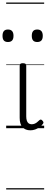

<svg xmlns="http://www.w3.org/2000/svg" viewBox="-49 -1016 370 1522"><path d="M192 17Q171 17 155.5 10.5Q140 4 129 -8Q118 -20 112.5 -38.5Q107 -57 107 -82V-496Q107 -506 113 -510.5Q119 -515 132 -515Q146 -515 152.5 -510.5Q159 -506 159 -496V-94Q159 -74 163.5 -60Q168 -46 177.5 -38.5Q187 -31 202 -31Q213 -31 223 -34.5Q233 -38 243 -45.5Q253 -53 263 -63Q269 -69 275.5 -68Q282 -67 288 -59Q293 -54 295 -48Q297 -42 292 -35Q281 -20 264.5 -8Q248 4 229.5 10.5Q211 17 192 17ZM14 -683Q-8 -683 -18.5 -695Q-29 -707 -29 -732Q-29 -757 -18.5 -769.5Q-8 -782 14 -782Q36 -782 47 -769.5Q58 -757 58 -732Q58 -707 47 -695Q36 -683 14 -683ZM246 -683Q224 -683 213.5 -695Q203 -707 203 -732Q203 -757 213.5 -769.5Q224 -782 246 -782Q268 -782 279 -769.5Q290 -757 290 -732Q290 -707 279 -695Q268 -683 246 -683ZM0 476H301V486H0ZM0 -20H301V0H0ZM0 -505H301V-500H0ZM0 -996H301V-986H0Z"/></svg>

Font: Playwrite PL Guides
Style: Regular
Weight: 400
Designer: Veronika Burian, José Scaglione
Foundry: TypeTogether
Version: Version 1.003